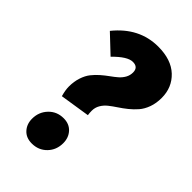

<svg xmlns="http://www.w3.org/2000/svg" viewBox="-221 -790 887 887"><g transform="rotate(45 222.0 -347.0)"><path d="M265.1 -711.9Q350.1 -711.9 397 -667.7Q443.8 -623.5 443.8 -555.2Q443.8 -520.5 433.6 -492.2Q423.3 -463.9 406.7 -444.8Q390.1 -425.8 370.4 -409.9Q350.6 -394 330.6 -380.9Q310.5 -367.7 293.9 -354.5Q277.3 -341.3 267.1 -323.7Q256.8 -306.2 256.8 -285.2Q256.8 -269.5 258.8 -257.8L111.8 -234.9Q103 -266.6 103 -289.1Q103 -322.3 112.1 -349.6Q121.1 -377 135.5 -395Q149.9 -413.1 167.5 -428.5Q185.1 -443.8 202.6 -456.3Q220.2 -468.8 234.6 -481.2Q249 -493.7 258.1 -509.8Q267.1 -525.9 267.1 -544.9Q267.1 -579.1 231.9 -579.1Q196.8 -579.1 142.1 -522.9L55.2 -605Q141.6 -711.9 265.1 -711.9ZM168 18.1Q130.9 18.1 109.4 -5.4Q87.9 -28.8 87.9 -64Q87.9 -107.9 116.9 -138.4Q146 -168.9 189.9 -168.9Q226.6 -168.9 248.3 -145.3Q270 -121.6 270 -85.9Q270 -41.5 241 -11.7Q211.9 18.1 168 18.1Z"/></g></svg>

Font: Fira Sans Compressed ExtraBold
Style: Italic
Weight: 800
Width: 3
Italic angle: -8°
Designer: Carrois Corporate & Edenspiekermann AG
Foundry: Carrois Corporate GbR & Edenspiekermann AG
Version: Version 4.203;PS 004.203;hotconv 1.0.88;makeotf.lib2.5.64775